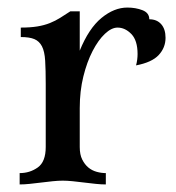

<svg xmlns="http://www.w3.org/2000/svg" viewBox="-20 -488 465 508"><path d="M191 -99Q191 -79 197.5 -66Q204 -53 213.5 -45Q223 -37 235.5 -33.5Q248 -30 260 -30V0Q248 0 233.5 -1.5Q219 -3 203 -5Q187 -7 172.5 -8.5Q158 -10 146 -10Q134 -10 119.5 -8.5Q105 -7 89 -5Q73 -3 58.5 -1.5Q44 0 32 0V-30Q59 -30 80 -45Q101 -60 101 -99V-266Q101 -303 99.5 -327.5Q98 -352 91 -365.5Q84 -379 71 -384.5Q58 -390 35 -390V-415Q60 -415 78.5 -418Q97 -421 112 -427Q127 -433 139.5 -441Q152 -449 166 -458H191V-354Q215 -413 248.5 -440.5Q282 -468 317 -468Q339 -468 357 -461Q375 -454 375 -437Q395 -437 406.5 -424Q418 -411 418 -388Q418 -362 400 -342.5Q382 -323 340 -315Q344 -330 344 -345Q344 -381 327.5 -398Q311 -415 291 -415Q275 -415 257.5 -398.5Q240 -382 225 -353Q210 -324 200.5 -285.5Q191 -247 191 -202Z"/></svg>

Font: Milonga
Style: Regular
Weight: 400
Designer: Pablo Impallari, Brenda Gallo, Rodrigo Fuenzalida
Foundry: Pablo Impallari, Brenda Gallo, Rodrigo Fuenzalida
Version: Version 1.000; ttfautohint (v0.93) -l 8 -r 50 -G 200 -x 14 -